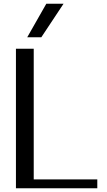

<svg xmlns="http://www.w3.org/2000/svg" viewBox="-20 -1023 575 1036"><path d="M323 -1003H230L127 -822H203ZM505 -7V-55H162V-760H66V-7Z"/></svg>

Font: LXGW Marker Gothic
Style: Regular
Weight: 400
Version: Version 1.001